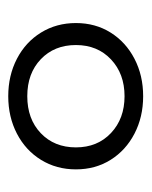

<svg xmlns="http://www.w3.org/2000/svg" viewBox="28 -814 359 454"><g transform="rotate(90 207.0 -586.5)"><path d="M207 -427Q158 -427 118.5 -447.5Q79 -468 56.5 -504.5Q34 -541 34 -587Q34 -633 56.5 -669Q79 -705 118.5 -725.5Q158 -746 207 -746Q256 -746 295.5 -725.5Q335 -705 357.5 -669Q380 -633 380 -587Q380 -541 357.5 -504.5Q335 -468 295.5 -447.5Q256 -427 207 -427ZM207 -472Q261 -472 294.5 -504Q328 -536 328 -587Q328 -638 294 -670Q260 -702 207 -702Q154 -702 120 -670Q86 -638 86 -587Q86 -536 119.5 -504Q153 -472 207 -472Z"/></g></svg>

Font: APTA Sans Regular
Style: Regular
Weight: 400
Version: Version 7.200